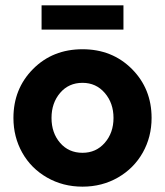

<svg xmlns="http://www.w3.org/2000/svg" viewBox="-20 -696 623 726"><path d="M137.2 -675.8H446.8V-584H137.2ZM30.8 -250Q30.8 -360.4 105 -435.1Q179.2 -509.8 292 -509.8Q404.3 -509.8 478.8 -435.1Q553.2 -360.4 553.2 -250Q553.2 -178.2 519.8 -118.9Q486.3 -59.6 426.3 -24.9Q366.2 9.8 292 9.8Q217.8 9.8 157.5 -24.9Q97.2 -59.6 64 -118.9Q30.8 -178.2 30.8 -250ZM292 -118.2Q343.3 -118.2 376.2 -156Q409.2 -193.8 409.2 -250Q409.2 -306.2 376.2 -344.5Q343.3 -382.8 292 -382.8Q239.7 -382.8 207.3 -344.7Q174.8 -306.6 174.8 -250Q174.8 -193.4 207.3 -155.8Q239.7 -118.2 292 -118.2Z"/></svg>

Font: Oakes Grotesk Bold
Style: Regular
Weight: 700
Designer: Samuel Oakes
Foundry: Samuel Oakes
Version: Version 1.000;PS 001.000;hotconv 1.0.88;makeotf.lib2.5.64775